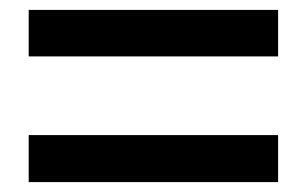

<svg xmlns="http://www.w3.org/2000/svg" viewBox="-20 -567 620 388"><path d="M38 -453V-547H542V-453ZM38 -199V-294H542V-199Z"/></svg>

Font: Noto Sans SC SemiBold
Style: Regular
Weight: 600
Designer: Ryoko NISHIZUKA 西塚涼子 (kana, bopomofo & ideographs); Paul D. Hunt (Latin, Greek & Cyrillic); Sandoll Communications 산돌커뮤니
Foundry: Adobe
Version: Version 2.004-H2;hotconv 1.0.118;makeotfexe 2.5.65603